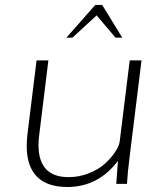

<svg xmlns="http://www.w3.org/2000/svg" viewBox="-20 -746 667 779"><path d="M253.4 12.7Q171.4 12.7 129.9 -29.3Q88.4 -71.3 88.4 -153.8Q88.4 -176.3 91.3 -201.2L128.4 -501H176.3L139.2 -199.2Q136.2 -177.2 136.2 -157.7Q136.2 -27.3 258.3 -27.3Q302.2 -27.3 342 -43.5Q381.8 -59.6 407.2 -83.3Q432.6 -106.9 448.2 -130.9Q463.9 -154.8 465.8 -173.3L506.3 -501H554.2L505.9 -109.9Q497.6 -43.9 495.1 0H451.7L458.5 -93.3Q378.4 12.7 253.4 12.7ZM249.5 -593.3 366.7 -726.1H394.5L476.1 -593.3H448.7L372.1 -683.6L273.9 -593.3Z"/></svg>

Font: Muli
Style: ExtraLightItalic
Weight: 200
Italic angle: -7°
Designer: Vernon Adams
Foundry: newtypography
Version: Version 2.0; ttfautohint (v1.00rc1.2-2d82) -l 8 -r 50 -G 200